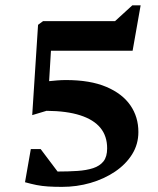

<svg xmlns="http://www.w3.org/2000/svg" viewBox="-20 -692 599 727"><path d="M214.7 15.6Q185.4 15.6 162.1 14.1Q138.9 12.6 118.4 8.6Q98 4.5 74.7 -2L96.7 -127.6H133.9L198 -42.5Q239 -42.5 273.3 -44.8Q307.6 -47.1 332.7 -55.3Q357.7 -63.5 371.7 -80.9Q385.7 -98.4 385.7 -130.3Q385.7 -176.8 360.2 -207.9Q334.6 -239 283.7 -255.4Q232.9 -271.8 156.2 -272.4L102 -256.1L124.1 -598L143.1 -612H415.6L480.9 -671.7H512.5L482.1 -499.8H172.9L166 -384.7Q180.4 -386.4 197.1 -387.6Q213.9 -388.9 229.9 -388.9Q321.5 -388.9 382.2 -363.2Q443 -337.5 473.5 -293.4Q504 -249.4 504 -192.1Q504 -145.9 480.3 -107.8Q456.6 -69.8 415.4 -42Q374.1 -14.3 322.4 0.7Q270.7 15.6 214.7 15.6Z"/></svg>

Font: Ancizar Serif Light
Style: Regular
Weight: 300
Designer: Cesar Puertas, Viviana Monsalve, Julian Moncada, Julian Prieto, Jose Castro, Felipe Aragon, Mariel Hernandez, Sara Alarc
Version: Version 8.100